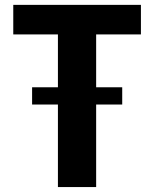

<svg xmlns="http://www.w3.org/2000/svg" viewBox="-20 -757 624 777"><path d="M109.9 -334V-403.8H214.4V-617.7H33.7V-737.3H550.3V-617.7H369.1V-403.8H474.6V-334H369.1V0H214.4V-334Z"/></svg>

Font: Epilogue
Style: Bold
Weight: 700
Designer: Tyler Finck
Foundry: Etcetera Type Co
Version: Version 2.112